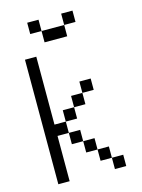

<svg xmlns="http://www.w3.org/2000/svg" viewBox="-129 -949 758 1024"><g transform="rotate(-15 250.0 -437.5)"><path d="M187.5 -812.5H125V-875H187.5ZM62.5 -687.5H125V-312.5H187.5V-250H125V0H62.5ZM187.5 -250H250V-187.5H187.5ZM187.5 -375H250V-312.5H187.5ZM187.5 -812.5H312.5V-750H187.5ZM250 -187.5H312.5V-125H250ZM250 -437.5H312.5V-375H250ZM312.5 -125H375V-62.5H312.5ZM312.5 -500H375V-437.5H312.5ZM312.5 -875H375V-812.5H312.5ZM375 -62.5H437.5V0H375Z"/></g></svg>

Font: 寒蝉点阵体 16px
Style: Regular
Weight: 400
Designer: Designed by Warren2060
Foundry: ChillType
Version: Version 1.000